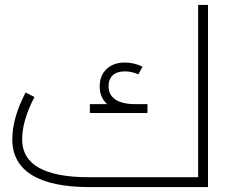

<svg xmlns="http://www.w3.org/2000/svg" viewBox="-20 -760 945 780"><path d="M342 0Q189 0 109.5 -49Q30 -98 30 -194Q30 -281 84 -384L120 -366Q70 -270 70 -194Q70 -40 342 -40H785V-740H825V0ZM345 -301V-337H415Q385 -365 385 -409Q385 -453 413 -479.5Q441 -506 487 -506Q525 -506 559 -489L542 -458Q516 -470 487 -470Q455 -470 438 -454Q421 -438 421 -409Q421 -375 448.5 -356Q476 -337 529 -337H579V-301Z"/></svg>

Font: Readex Pro Light
Style: Regular
Weight: 300
Designer: Bonnie Shaver-Troup, Thomas Jockin
Foundry: Lexend
Version: Version 1.200; ttfautohint (v1.8.3)